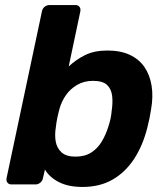

<svg xmlns="http://www.w3.org/2000/svg" viewBox="-20 -730 661 760"><path d="M307 10Q250 10 212.5 -9.5Q175 -29 158 -59L150 -25Q148 -14 139.5 -7Q131 0 121 0H25Q15 0 9.5 -7Q4 -14 6 -25L146 -685Q148 -696 156.5 -703Q165 -710 176 -710H279Q289 -710 294.5 -703Q300 -696 298 -685L252 -467Q282 -495 318 -512.5Q354 -530 405 -530Q457 -530 493.5 -513Q530 -496 551.5 -465Q573 -434 580 -391Q587 -348 578 -297Q575 -278 571.5 -260.5Q568 -243 563 -224Q545 -153 510.5 -100.5Q476 -48 425.5 -19Q375 10 307 10ZM279 -110Q316 -110 341.5 -126.5Q367 -143 383 -170Q399 -197 409 -229Q414 -244 417.5 -260Q421 -276 422 -291Q427 -323 424 -350Q421 -377 404 -393.5Q387 -410 348 -410Q313 -410 285.5 -394Q258 -378 241 -353.5Q224 -329 216 -301Q211 -283 207 -264Q203 -245 201 -226Q196 -196 200.5 -170Q205 -144 223.5 -127Q242 -110 279 -110Z"/></svg>

Font: Rubik Light SemiBold
Style: Italic
Weight: 600
Italic angle: -12°
Version: Version 2.104